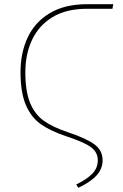

<svg xmlns="http://www.w3.org/2000/svg" viewBox="-20 -701 586 917"><path d="M344 180Q394 156 420.5 129Q447 102 447 64Q447 26 414.5 2Q382 -22 297 -50Q222 -75 175.5 -107.5Q129 -140 103.5 -199.5Q78 -259 78 -357Q78 -448 112 -521.5Q146 -595 217.5 -638Q289 -681 396 -681H521L517 -659H394Q297 -659 231.5 -619.5Q166 -580 133.5 -511.5Q101 -443 101 -356Q101 -265 123.5 -210Q146 -155 189.5 -124Q233 -93 306 -69Q395 -39 432.5 -10.5Q470 18 470 64Q470 105 441.5 136.5Q413 168 354 196Z"/></svg>

Font: Fira Sans Thin
Style: Regular
Weight: 100
Designer: bBox Type GmbH & Carrois Corporate GbR & Edenspiekermann AG
Foundry: bBox Type GmbH & Carrois Corporate GbR & Edenspiekermann AG
Version: Version 4.301